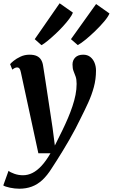

<svg xmlns="http://www.w3.org/2000/svg" viewBox="-55 -898 686 1169"><path d="M72 -458Q68.5 -475 63.2 -481.2Q58 -487.5 50 -487.5Q42.5 -487.5 35.5 -484.2Q28.5 -481 20 -474L6.5 -507.5Q11.5 -514 28.2 -527.8Q45 -541.5 70 -553.2Q95 -565 124.5 -565Q152 -565 169 -557Q186 -549 195.2 -533.8Q204.5 -518.5 207.5 -497Q215 -450 222.2 -402.8Q229.5 -355.5 236.5 -308.5Q243.5 -261.5 250.8 -214.2Q258 -167 265 -120L279 -12L325 -105Q343.5 -143 359 -179.5Q374.5 -216 386.2 -251.2Q398 -286.5 404.8 -320.5Q411.5 -354.5 411.5 -387.5Q411.5 -415.5 405.2 -432.5Q399 -449.5 392.8 -465.2Q386.5 -481 386.5 -505Q386.5 -531.5 403.5 -548.2Q420.5 -565 451.5 -565Q477.5 -565 494.8 -551.2Q512 -537.5 520.8 -515.5Q529.5 -493.5 529.5 -468.5Q529.5 -416 516.5 -368Q503.5 -320 482.5 -274Q461.5 -228 438 -181.5Q423 -150 404.8 -115.5Q386.5 -81 366.8 -46.5Q347 -12 327.5 19.8Q308 51.5 291 78.5Q274 105.5 261 125Q233 170 203 197.8Q173 225.5 138.5 238.2Q104 251 62.5 251Q35.5 251 5.8 244.8Q-24 238.5 -35 231L-3 142Q7 151 32.2 160Q57.5 169 85 169Q114.5 169 142.2 155.2Q170 141.5 197.5 112Q225 82.5 252.5 35H178.5ZM197.5 -623 156.5 -659.5 308 -878 389 -821Q383 -805.5 366.8 -783.5Q350.5 -761.5 328 -737Q305.5 -712.5 281 -689.8Q256.5 -667 234.5 -649Q212.5 -631 197.5 -623ZM418.5 -623.5 377 -659.5 530 -873.5 611.5 -816Q603.5 -796 579.5 -767.5Q555.5 -739 525 -709.5Q494.5 -680 465.8 -656.5Q437 -633 418.5 -623.5Z"/></svg>

Font: Merriweather 24pt
Style: Bold Italic
Weight: 700
Italic angle: -7.8°
Designer: Eben Sorkin
Foundry: Eben Sorkin
Version: Version 2.101